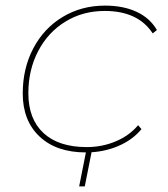

<svg xmlns="http://www.w3.org/2000/svg" viewBox="-20 -540 600 684"><path d="M61 -207Q61 -296 98.5 -367.5Q136 -439 203 -479.5Q270 -520 354 -520Q419 -520 466.5 -498Q514 -476 539 -433L524 -421Q472 -501 353 -501Q275 -501 213 -463Q151 -425 116 -358Q81 -291 81 -208Q81 -116 135 -66Q189 -16 289 -16Q344 -16 392.5 -36.5Q441 -57 472 -94L484 -80Q452 -41 399.5 -19Q347 3 286 3Q181 3 121 -53.5Q61 -110 61 -207ZM282 124H262L288 -7H308Z"/></svg>

Font: Montserrat Alternates Thin
Style: Italic
Weight: 250
Italic angle: -11.3°
Designer: Julieta Ulanovsky
Foundry: Julieta Ulanovsky
Version: Version 7.200